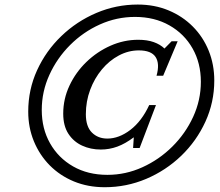

<svg xmlns="http://www.w3.org/2000/svg" viewBox="-20 -792 942 823"><path d="M429 10.5Q357 10.5 297 -14.2Q237 -39 193.2 -83.2Q149.5 -127.5 125.2 -186.5Q101 -245.5 101 -313.5Q101 -408 139 -491Q177 -574 242.8 -637.2Q308.5 -700.5 393 -736.5Q477.5 -772.5 570.5 -772.5Q642.5 -772.5 702.5 -747.5Q762.5 -722.5 806.5 -678.2Q850.5 -634 874.5 -574.8Q898.5 -515.5 898.5 -447Q898.5 -353.5 860.5 -270.5Q822.5 -187.5 756.8 -124.2Q691 -61 606.5 -25.2Q522 10.5 429 10.5ZM440.5 -42.5Q518.5 -42.5 590.2 -75Q662 -107.5 718.5 -163.5Q775 -219.5 808 -291.2Q841 -363 841 -441.5Q841 -521.5 805.5 -584.2Q770 -647 706.2 -683.2Q642.5 -719.5 558.5 -719.5Q480 -719.5 408.2 -687.2Q336.5 -655 280.5 -599Q224.5 -543 191.8 -471.2Q159 -399.5 159 -320.5Q159 -240.5 194.5 -177.8Q230 -115 293.2 -78.8Q356.5 -42.5 440.5 -42.5ZM412 -151Q368.5 -151 332 -167.8Q295.5 -184.5 273.2 -218.5Q251 -252.5 251 -305Q251 -368 277.8 -425Q304.5 -482 350.2 -526.2Q396 -570.5 453.5 -596Q511 -621.5 572.5 -621.5Q611 -621.5 639 -611.5Q667 -601.5 685 -584L715.5 -615H741.5L679.5 -467.5H651Q665.5 -519 647 -547.5Q628.5 -576 575 -576Q530.5 -576 489.5 -554.2Q448.5 -532.5 416.8 -494.5Q385 -456.5 366.5 -407Q348 -357.5 348 -302.5Q348 -249.5 374 -223.8Q400 -198 440 -198Q490 -198 538.8 -235.2Q587.5 -272.5 619.5 -341.5H648.5L578.5 -157.5H550.5L553.5 -203.5Q517 -176 482.8 -163.5Q448.5 -151 412 -151Z"/></svg>

Font: Libre Caslon Text Medium Italic
Style: Regular
Weight: 500
Italic angle: -22.583°
Designer: Pablo Impallari, Rodrigo Fuenzalida, Katja Schimmel
Foundry: Pablo Impallari, Rodrigo Fuenzalida
Version: Version 2.000